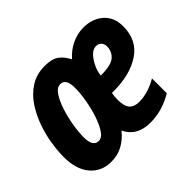

<svg xmlns="http://www.w3.org/2000/svg" viewBox="-128 -749 950 950"><g transform="rotate(-45 347.0 -274.5)"><path d="M170 10Q102 10 61 -38.5Q20 -87 20 -174Q20 -212 27.5 -262.5Q35 -313 53 -364.5Q71 -416 100 -460Q129 -504 172 -531.5Q215 -559 272 -559Q322 -559 348 -540Q374 -521 391 -486Q420 -520 460 -539Q500 -558 541 -558Q605 -558 645.5 -522Q686 -486 686 -423Q686 -326 613.5 -277.5Q541 -229 423 -229H413Q409 -206 409 -185Q409 -140 426 -121Q443 -102 477 -102Q510 -102 543 -112.5Q576 -123 604 -140V-36Q527 10 444 10Q350 10 315 -64Q288 -30 252 -10Q216 10 170 10ZM439 -329Q509 -329 534 -352Q559 -375 559 -410Q559 -427 548.5 -438Q538 -449 521 -449Q500 -449 481.5 -429.5Q463 -410 450 -382Q437 -354 435 -329ZM199 -107Q222 -107 240.5 -135.5Q259 -164 273 -207Q287 -250 294.5 -295.5Q302 -341 302 -376Q302 -441 263 -441Q240 -441 221 -413Q202 -385 188 -342Q174 -299 166.5 -253Q159 -207 159 -172Q159 -107 199 -107Z"/></g></svg>

Font: Noto Sans ExtraCondensed ExtraBold
Style: Italic
Weight: 800
Width: 2
Italic angle: -12°
Designer: Monotype Design Team
Foundry: Monotype Imaging Inc.
Version: Version 2.013; ttfautohint (v1.8.4.7-5d5b)